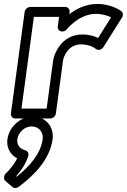

<svg xmlns="http://www.w3.org/2000/svg" viewBox="-20 -573 640 969"><path d="M462.1 -326.8 473.8 -321.3C484.2 -319.7 495.7 -325.3 501.7 -334.9L596 -484.9C602.7 -495.6 601.3 -509.5 592.1 -516.6C590.4 -517.9 544.8 -553 470.8 -553C411.7 -553 364.2 -527.4 329.8 -501.3L331.4 -513C332.8 -523.7 324.9 -538 309.7 -538H132.7C122 -538 106.4 -528.1 104.4 -513L35 0C33.5 10.7 41.5 25 56.6 25H233.6C244.3 25 260 15.1 262 0L298.5 -270C300.3 -281.2 320.3 -349 389.2 -349C436.5 -349 460.7 -328.1 462.1 -326.8ZM88.4 -25 151 -488H278L271.4 -439C269.3 -423.9 282.2 -414 293 -414H295C303.6 -414 312.4 -419.2 317.3 -425.2C320.3 -429.1 380.4 -503 464 -503C497.6 -503 525.1 -493.1 540.6 -485.6L475.1 -381.3C457.9 -390 431.5 -399 395.9 -399C281.5 -399 250.8 -286.6 248.5 -270L215.4 -25ZM6.7 304.7C-1.3 316.3 -1.8 332.3 6.7 339.8L42.6 370.8C50.3 377.5 63.7 377.8 73.9 370.3C145.7 317 231.2 235.5 245.4 130C254 66.3 209.7 15 146 15C83.8 15 26 66.5 17.4 130C11.5 173.6 33.1 208.8 66.6 225.9C46.3 269.1 7.9 303.7 6.7 304.7ZM139.2 65C175.5 65 200.3 93.7 195.4 130C185.4 203.9 126.7 269.1 64.1 318.8L61.4 316.4C81.9 293.7 108 260.1 122.6 214.5C126.9 201.1 119.1 188.5 107.7 185.7C80 178.9 63.8 156.9 67.4 130C72.4 93.5 105.4 65 139.2 65Z"/></svg>

Font: Hussar Techniczny
Style: Bold 
Weight: 700
Foundry: Cannot Into Space Fonts
Version: Version 0.77